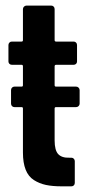

<svg xmlns="http://www.w3.org/2000/svg" viewBox="-20 -658 301 678"><path d="M261.2 -292Q261.2 -287.1 257.6 -283.4Q253.9 -279.8 249 -279.8H178.2Q172.9 -279.8 172.9 -274.9V-162.1Q172.9 -127 185.8 -113.5Q198.7 -100.1 225.1 -101.1H231.9Q237.3 -101.1 240.7 -97.4Q244.1 -93.8 244.1 -88.9V-12.2Q244.1 -6.8 240.7 -3.4Q237.3 0 231.9 0H198.2Q165.5 0 142.3 -4.9Q119.1 -9.8 99.6 -22.2Q80.1 -34.7 70.6 -58.8Q61 -83 61 -119.1V-274.9Q61 -279.8 56.2 -279.8H30.8Q25.9 -279.8 22.5 -283.2Q19 -286.6 19 -292V-339.8Q19 -345.2 22.5 -348.6Q25.9 -352.1 30.8 -352.1H56.2Q61 -352.1 61 -356.9V-423.8Q61 -429.2 56.2 -429.2H22Q16.6 -429.2 13.2 -432.6Q9.8 -436 9.8 -440.9V-499Q9.8 -503.9 13.2 -507.6Q16.6 -511.2 22 -511.2H56.2Q61 -511.2 61 -516.1V-626Q61 -630.9 64.7 -634.5Q68.4 -638.2 73.2 -638.2H161.1Q166 -638.2 169.4 -634.8Q172.9 -631.3 172.9 -626V-516.1Q172.9 -511.2 178.2 -511.2H240.2Q245.1 -511.2 248.5 -507.8Q252 -504.4 252 -499V-440.9Q252 -435.5 248.5 -432.4Q245.1 -429.2 240.2 -429.2H178.2Q172.9 -429.2 172.9 -423.8V-356.9Q172.9 -352.1 178.2 -352.1H249Q253.9 -352.1 257.6 -348.4Q261.2 -344.7 261.2 -339.8Z"/></svg>

Font: Barlow Condensed SemiBold
Style: Regular
Weight: 600
Width: 3
Designer: Jeremy Tribby
Foundry: Tribby Type
Version: Version 1.422;hotconv 1.0.109;makeotfexe 2.5.65596